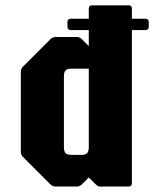

<svg xmlns="http://www.w3.org/2000/svg" viewBox="-20 -686 567 706"><path d="M185 0Q173.5 0 165 -8.5L65 -108.5Q56.5 -116.5 56.5 -128.5V-421.5Q56.5 -433.5 65 -441.5L165 -541.5Q173.5 -550 185 -550H261.5Q273.5 -550 281.5 -541.5L306.5 -516.5V-654Q306.5 -666.5 319 -666.5H452.5Q465 -666.5 465 -654V-12.5Q465 0 452.5 0H348.5Q342 0 338.8 -2.5Q335.5 -5 331.5 -8.5L306.5 -33.5L281.5 -8.5Q273.5 0 261.5 0ZM243.5 -116.5H278.5Q294.5 -116.5 300.5 -123Q306.5 -129.5 306.5 -146V-433.5H243.5Q227 -433.5 221 -427Q215 -420.5 215 -404V-146Q215 -129.5 221 -123Q227 -116.5 243.5 -116.5ZM240.5 -575.5Q228 -575.5 228 -588V-604.5Q228 -617 240.5 -617H514.5Q527 -617 527 -604.5V-588Q527 -575.5 514.5 -575.5Z"/></svg>

Font: Jaro
Style: Regular
Weight: 400
Designer: Agyei Archer, Celine Hurka, Mirko Velimirović
Version: Version 1.000